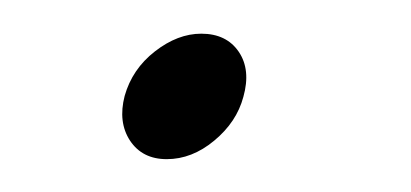

<svg xmlns="http://www.w3.org/2000/svg" viewBox="-20 -292 244 114"><path d="M79 -197.5Q64.5 -197.5 57.2 -208.5Q50 -219.5 54 -235Q58.5 -251 72 -261.5Q85.5 -272 99.5 -272Q114.5 -272 121.8 -261.2Q129 -250.5 124.5 -234.5Q120.5 -219.5 107.2 -208.5Q94 -197.5 79 -197.5Z"/></svg>

Font: Fraunces 72pt S050 Thin
Style: Italic
Weight: 100
Italic angle: -16°
Version: Version 1.000; ttfautohint (v1.8.3)